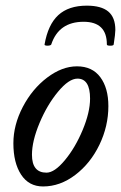

<svg xmlns="http://www.w3.org/2000/svg" viewBox="-20 -653 432 686"><path d="M139.2 -494.1Q151.4 -564.9 188.2 -598.9Q225.1 -632.8 290 -632.8Q341.8 -632.8 366.9 -611.8Q392.1 -590.8 392.1 -545.9Q392.1 -532.2 386.2 -494.1Q385.7 -489.7 373.8 -489.7Q361.8 -489.7 361.8 -494.1Q361.8 -575.2 278.8 -575.2Q189.9 -575.2 163.1 -494.1Q161.6 -491.2 155.5 -490.2Q149.4 -489.3 144 -490.2Q138.7 -491.2 139.2 -494.1ZM133.8 13.2Q83 13.2 55.4 -29.1Q27.8 -71.3 27.8 -141.1Q27.8 -206.5 61.5 -271Q95.2 -335.4 148.4 -375.7Q201.7 -416 254.9 -416Q309.6 -416 338.4 -377.2Q367.2 -338.4 367.2 -273.9Q367.2 -202.1 335.2 -135.7Q303.2 -69.3 249 -28.1Q194.8 13.2 133.8 13.2ZM146 -36.1Q174.8 -36.1 211.9 -80.8Q249 -125.5 275.4 -188.7Q301.8 -252 301.8 -300.8Q301.8 -372.1 256.8 -372.1Q226.1 -372.1 187.3 -325.2Q148.4 -278.3 121.3 -213.6Q94.2 -148.9 94.2 -100.1Q94.2 -36.1 146 -36.1Z"/></svg>

Font: Junicode SmCond Medium
Style: Italic
Weight: 500
Width: 4
Italic angle: -11°
Designer: Peter S. Baker
Version: Version 2.206